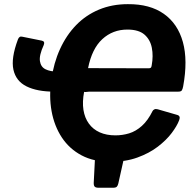

<svg xmlns="http://www.w3.org/2000/svg" viewBox="-20 -769 926 920"><path d="M508.6 6.4Q429.6 6.4 371.1 -24.5Q312.6 -55.4 276.4 -110.1Q240.2 -164.9 227.2 -236.2Q214.2 -307.6 226.2 -387.4Q237.3 -467.7 267.7 -534.1Q298 -600.4 344.7 -648.6Q391.4 -696.7 454.1 -722.9Q516.8 -749.1 592.7 -749.1Q698 -749.9 765 -702.7Q831.9 -655.6 856.3 -567.6Q880.6 -479.6 857.6 -354.9Q855.2 -342.3 851.3 -336.1Q847.3 -329.9 834.6 -329.9H408.4Q397.7 -329.2 390.8 -328.2Q383.9 -327.2 383.2 -329.9Q373.8 -281 379.8 -242.6Q385.9 -204.1 405.9 -176.6Q425.8 -149.1 458.1 -134.7Q490.3 -120.4 533.2 -120.4Q567 -120.4 598.9 -130.1Q630.9 -139.8 659.7 -165.6Q688.5 -191.3 711.2 -237.2Q713.7 -242 719.9 -245Q726.2 -248 735.9 -245.3L830.7 -217.9Q837 -216.2 839.9 -210.6Q842.9 -205.1 838 -191.8Q828.1 -165.5 802.7 -131.6Q777.3 -97.8 736.2 -66.2Q695.1 -34.7 638.2 -14.1Q581.4 6.4 508.6 6.4ZM452.3 130.6Q438.8 130.6 433.8 125.4Q428.8 120.2 429.1 107.3L437.4 -55H583.8L547 109.9Q544.6 120.6 539.7 125.6Q534.9 130.6 522.1 130.6ZM239.3 -329.9Q158.1 -329.9 107.2 -355.1Q56.4 -380.2 44.3 -435.2Q32.3 -490.3 65.7 -579.5Q72.1 -597.5 87.3 -593L180.4 -574.2Q196.5 -570.9 189.7 -553.5Q166.9 -503.5 171.4 -475.6Q175.8 -447.7 198.5 -436.9Q221.1 -426.1 252.4 -426.1ZM402 -442.5 686.9 -441.8Q697.6 -441.1 701.7 -443.9Q705.9 -446.8 706.9 -455.8Q715.2 -501.1 707.5 -540.1Q699.9 -579.1 672.3 -603.2Q644.6 -627.3 590.4 -627.3Q520.2 -627.3 470.3 -581.5Q420.5 -535.7 402 -442.5Z"/></svg>

Font: Libre Franklin Thin
Style: Italic
Weight: 100
Italic angle: -8°
Designer: Pablo Impallari, Rodrigo Fuenzalida, Nhung Nguyen
Foundry: Impallari Type
Version: Version 3.000